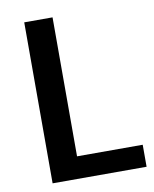

<svg xmlns="http://www.w3.org/2000/svg" viewBox="-81 -773 671 835"><g transform="rotate(-10 254.5 -355.5)"><path d="M208.5 -710.9V-97.2H498.5V0H83.5V-710.9Z"/></g></svg>

Font: Ufes Sans SemiBold
Style: Regular
Weight: 600
Designer: Ricardo Esteves & Filipe Motta
Foundry: ProDesignUfes - Ricardo Esteves, Filipe Motta (This is a derivative work, based on Roboto family, by Christian Robertson
Version: Version 2.0